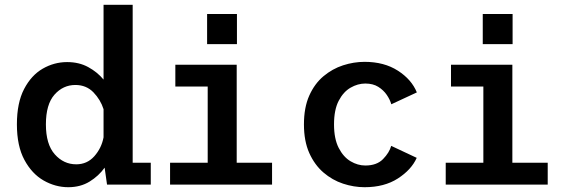

<svg xmlns="http://www.w3.org/2000/svg" viewBox="-20 -770 2340 801"><path d="M265 11Q211 11 162 -17Q113 -45 81.8 -103Q50.5 -161 50.5 -251Q50.5 -341 80.5 -398.5Q110.5 -456 158.2 -483.5Q206 -511 260 -511Q310 -511 348.2 -490Q386.5 -469 412 -438V-750H533.5V-91H609V0H426.5L416.5 -70.5Q392 -36 353.8 -12.5Q315.5 11 265 11ZM171.5 -251Q171.5 -168 208.5 -126.2Q245.5 -84.5 298 -84.5Q343.5 -84.5 373.5 -118.2Q403.5 -152 412 -197V-314.5Q399.5 -354 369.8 -384.8Q340 -415.5 294.5 -415.5Q243 -415.5 207.2 -375Q171.5 -334.5 171.5 -251Z M844 -711.5H968.5V-586H844ZM689.5 0V-91H846.5V-409H711.5V-500H967.5V-91H1115V0Z M1501 11Q1456 11 1411.2 -3.8Q1366.5 -18.5 1329.5 -50.2Q1292.5 -82 1270.2 -131.8Q1248 -181.5 1248 -251Q1248 -321.5 1270.2 -371.2Q1292.5 -421 1329.5 -452Q1366.5 -483 1411.2 -497.5Q1456 -512 1501 -512Q1582.5 -512 1639.8 -475.2Q1697 -438.5 1719 -384.5L1612.5 -335Q1607 -354.5 1593.5 -374.2Q1580 -394 1558 -407.8Q1536 -421.5 1504 -421.5Q1472.5 -421.5 1442.5 -404.2Q1412.5 -387 1393 -349.5Q1373.5 -312 1373.5 -251Q1373.5 -191 1393 -153Q1412.5 -115 1442.5 -97.2Q1472.5 -79.5 1504 -79.5Q1552 -79.5 1578.2 -106.5Q1604.5 -133.5 1612 -161.5L1718.5 -111.5Q1696.5 -62 1640 -25.5Q1583.5 11 1501 11Z M1994 -711.5H2118.5V-586H1994ZM1839.5 0V-91H1996.5V-409H1861.5V-500H2117.5V-91H2265V0Z"/></svg>

Font: Trispace Medium
Style: Regular
Weight: 500
Designer: Tyler Finck
Foundry: Etcetera Type Company
Version: Version 1.210; ttfautohint (v1.8.3)